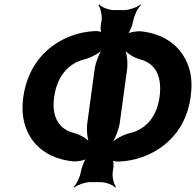

<svg xmlns="http://www.w3.org/2000/svg" viewBox="-20 -785 876 858"><path d="M576 -694C579 -715 596 -750 610 -762L608 -765C594 -753 557 -740 536 -740H488C466 -740 433 -753 424 -765L420 -762C429 -750 437 -715 434 -694L430 -669C429 -659 430 -641 435 -636L438 -639C434 -644 413 -647 403 -646C368 -644 334 -638 302 -626C191 -586 104 -494 84 -351C78 -307 80 -267 90 -232C115 -141 189 -76 306 -64C325 -62 359 -68 370 -78L368 -81C357 -71 344 -35 341 -16C338 5 322 39 309 50L312 53C325 42 360 29 382 29H431C453 29 486 42 495 53L498 50C489 39 480 5 484 -17L487 -40C488 -50 487 -68 482 -73L479 -70C484 -65 504 -62 514 -63C549 -65 583 -71 615 -83C724 -121 813 -211 832 -352C838 -397 837 -437 827 -474C801 -565 729 -632 611 -645C592 -647 556 -641 544 -631L547 -628C559 -638 573 -674 576 -694ZM222 -351C234 -439 281 -501 358 -520C387 -527 428 -550 443 -567L440 -569C425 -552 407 -505 403 -476L370 -234C366 -206 370 -159 381 -142L385 -144C374 -162 340 -183 313 -190C242 -207 210 -264 222 -351ZM693 -352C681 -265 634 -207 559 -190C531 -183 490 -161 476 -144L478 -142C492 -159 511 -206 515 -234L548 -476C552 -505 547 -552 536 -569L533 -567C544 -549 578 -527 605 -520C677 -502 705 -441 693 -352Z"/></svg>

Font: Asimov
Style: EdgeIt
Weight: 500
Designer: Google
Version: Version 2.000980: 2014